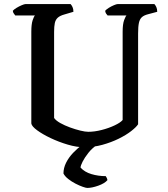

<svg xmlns="http://www.w3.org/2000/svg" viewBox="-20 -724 827 944"><path d="M394 0Q357 0 313 -13Q269 -26 229 -45Q189 -64 162.5 -83.5Q136 -103 134 -117V-568Q134 -605 140.5 -624.5Q147 -644 152 -648H55Q52 -653 48 -657.5Q44 -662 43 -671Q49 -678 61.5 -685.5Q74 -693 87 -698.5Q100 -704 106 -704H327Q332 -699 336.5 -689.5Q341 -680 341 -666L297 -653Q275 -647 264 -637Q253 -627 249.5 -610.5Q246 -594 246 -567V-144Q255 -131 276.5 -119Q298 -107 324 -97.5Q350 -88 374.5 -82Q399 -76 414 -76Q445 -76 480 -85Q515 -94 543.5 -107.5Q572 -121 583 -134V-568Q583 -606 590.5 -625.5Q598 -645 602 -648H509Q505 -652 501.5 -657.5Q498 -663 497 -671Q503 -678 515 -685.5Q527 -693 540 -698.5Q553 -704 559 -704H739Q744 -699 748.5 -689.5Q753 -680 753 -666L708 -654Q688 -649 677.5 -639.5Q667 -630 663 -611.5Q659 -593 659 -559V-113Q650 -99 625 -79.5Q600 -60 563.5 -42Q527 -24 483.5 -12Q440 0 394 0ZM409 200Q403 200 387 194.5Q371 189 351.5 179Q332 169 315.5 156Q299 143 292 129Q292 102 305 76Q318 50 340 27Q362 4 387 -14L462 -15Q434 3 415 27Q396 51 386 71Q376 91 376 100Q396 122 429.5 132Q463 142 500 142Q502 145 505 151Q508 157 508 162Q494 178 463 189Q432 200 409 200Z"/></svg>

Font: Texturina Medium
Style: Regular
Weight: 500
Designer: Guillermo Torres Carreño
Foundry: Omnibus-Type
Version: Version 1.003